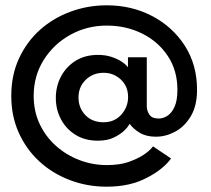

<svg xmlns="http://www.w3.org/2000/svg" viewBox="-20 -692 797 724"><path d="M382.5 12Q309 12 243.8 -12.8Q178.5 -37.5 129 -82.8Q79.5 -128 51 -191Q22.5 -254 22.5 -330.5Q22.5 -409 51.8 -472Q81 -535 131.2 -579.8Q181.5 -624.5 246.5 -648.2Q311.5 -672 382.5 -672Q476 -672 553.2 -631.8Q630.5 -591.5 676.8 -519.8Q723 -448 723 -353.5Q723 -292.5 699.2 -253.2Q675.5 -214 640 -195.2Q604.5 -176.5 568 -176.5Q531.5 -176.5 507 -191.2Q482.5 -206 469 -225L467 -222Q465 -218.5 463 -215.8Q461 -213 458 -209.5Q455 -206 449.5 -200.5Q435.5 -186.5 410.5 -174Q385.5 -161.5 349.5 -161.5Q300 -161.5 264.5 -183.8Q229 -206 209.8 -242.5Q190.5 -279 190.5 -322.5Q190.5 -367 210.2 -404Q230 -441 265.5 -463Q301 -485 349.5 -485Q377.5 -485 400.2 -477.5Q423 -470 438.8 -459.5Q454.5 -449 462.5 -438.5V-476H533.5V-289Q534.5 -272 544.2 -258.5Q554 -245 578.5 -245Q594.5 -245 610.8 -255Q627 -265 638 -288.8Q649 -312.5 649 -353.5Q649 -426 613 -480.5Q577 -535 516.5 -565.2Q456 -595.5 382.5 -595.5Q307.5 -595.5 244.8 -560.5Q182 -525.5 144.5 -465.5Q107 -405.5 107 -330.5Q107 -272 129.8 -224Q152.5 -176 191.5 -141.5Q230.5 -107 280 -88.2Q329.5 -69.5 382.5 -69.5Q429.5 -69.5 462.5 -80.5Q528.5 -103 557 -140L625 -94.5Q595 -53 534.5 -22Q471 12 382.5 12ZM370.5 -231Q412 -231 437.5 -259.8Q463 -288.5 463 -326Q463 -366.5 435.8 -392Q408.5 -417.5 370.5 -417.5Q330.5 -417.5 303.2 -391Q276 -364.5 276 -324.5Q276 -285 301.8 -258Q327.5 -231 370.5 -231Z"/></svg>

Font: Lucymar Sans Medium
Style: Regular
Weight: 500
Foundry: The League of Moveable Type (original font) / Main changes by Cristiano Sobral with portions from Mirco Monsees
Version: Version 2.001;August 30, 2020;FontCreator 13.0.0.2681 64-bit